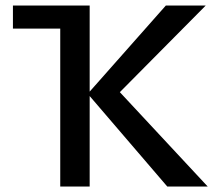

<svg xmlns="http://www.w3.org/2000/svg" viewBox="-20 -678 797 698"><path d="M27 -574V-658H270V-574ZM588 0 299 -337 583 -658H728L384 -311V-377L735 0ZM199 0V-658H306V0Z"/></svg>

Font: Ysabeau SemiBold
Style: Regular
Weight: 600
Designer: Christian Thalmann (Catharsis Fonts)
Version: Version 2.000;gftools[0.9.27.dev2+g8671c4b]